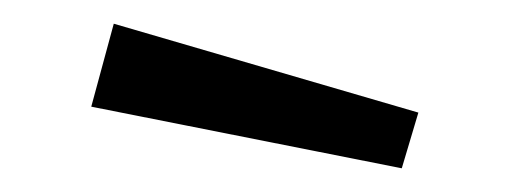

<svg xmlns="http://www.w3.org/2000/svg" viewBox="-20 -898 430 162"><path d="M333 -803 319 -756 57 -808 76 -878Z"/></svg>

Font: Kaisei Opti Medium
Style: Regular
Weight: 500
Designer: Font-Kai, 金井和夫
Foundry: KAZUO KANAI
Version: Version 5.003